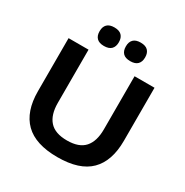

<svg xmlns="http://www.w3.org/2000/svg" viewBox="-191 -988 1115 1158"><g transform="rotate(30 367.0 -409.0)"><path d="M367 16.5Q214.5 16.5 141 -56Q67.5 -128.5 67.5 -269.5V-639H206.5V-268.5Q206.5 -186 245 -142.8Q283.5 -99.5 367 -99.5Q450.5 -99.5 488.8 -142.8Q527 -186 527 -268.5V-639H666V-269.5Q666 -128.5 593.2 -56Q520.5 16.5 367 16.5ZM275 -704.5Q241.5 -704.5 225 -721.2Q208.5 -738 208.5 -767.5V-770.5Q208.5 -800 225 -816.8Q241.5 -833.5 275 -833.5Q309.5 -833.5 326 -816.8Q342.5 -800 342.5 -770.5V-767.5Q342.5 -738 326 -721.2Q309.5 -704.5 275 -704.5ZM458.5 -704.5Q424 -704.5 407.8 -721.2Q391.5 -738 391.5 -767.5V-770.5Q391.5 -800 408 -816.8Q424.5 -833.5 458.5 -833.5Q492.5 -833.5 509 -816.8Q525.5 -800 525.5 -770.5V-767.5Q525.5 -738 509 -721.2Q492.5 -704.5 458.5 -704.5Z"/></g></svg>

Font: AnekLatin_SemiExpandedSemiBold
Style: Regular
Weight: 600
Width: 6
Designer: Yesha Goshar
Foundry: Ek Type
Version: Version 1.003